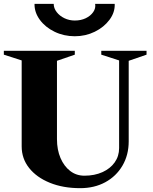

<svg xmlns="http://www.w3.org/2000/svg" viewBox="-24 -965 800 1001"><path d="M394 16Q305 16 236 -12Q167 -40 128 -89Q89 -138 89 -202V-650L-4 -680V-700H366V-680L273 -648V-240Q273 -184 291.5 -141Q310 -98 342 -73.5Q374 -49 416 -49Q469 -49 510 -67.5Q551 -86 574 -118.5Q597 -151 597 -193V-650L504 -680V-700H740V-680L647 -648V-228Q647 -157 614.5 -101.5Q582 -46 525 -15Q468 16 394 16ZM366 -776Q309 -776 260.5 -799.5Q212 -823 183.5 -862Q155 -901 156 -945H256Q256 -922 271.5 -902Q287 -882 312 -870Q337 -858 366 -858Q398 -858 423 -870Q448 -882 462 -902Q476 -922 472 -945H574Q576 -901 547 -862Q518 -823 470 -799.5Q422 -776 366 -776Z"/></svg>

Font: Wittgenstein Black
Style: Regular
Weight: 900
Designer: Jörg Drees
Foundry: Jörg Drees
Version: Version 1.303; ttfautohint (v1.8.4.7-5d5b)